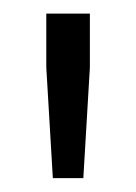

<svg xmlns="http://www.w3.org/2000/svg" viewBox="-20 -708 200 282"><path d="M57.6 -446.4 48 -608.8V-688H112V-608.8L102.4 -446.4Z"/></svg>

Font: Saira Thin Condensed
Style: Regular
Weight: 100
Width: 3
Version: Version 1.101